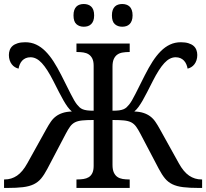

<svg xmlns="http://www.w3.org/2000/svg" viewBox="-20 -929 1019 949"><path d="M442.9 -604Q442.9 -626 436.3 -639.4Q429.7 -652.8 418.5 -660.2Q407.2 -667.5 392.3 -669.7Q377.4 -671.9 360.8 -671.9H357.9V-713.9H621.1V-671.9H618.2Q601.6 -671.9 586.4 -669.4Q571.3 -667 560.3 -659.4Q549.3 -651.9 542.7 -637.7Q536.1 -623.5 536.1 -600.1V-381.8Q556.2 -381.8 568.8 -383.5Q581.5 -385.3 590.3 -388.9Q599.1 -392.6 605.5 -398.4Q611.8 -404.3 618.2 -412.1Q630.9 -427.7 649.4 -464.8Q668 -502 695.8 -557.1Q714.8 -594.7 734.1 -624.8Q753.4 -654.8 774.7 -676Q795.9 -697.3 820.3 -708.7Q844.7 -720.2 874 -720.2Q896 -720.2 911.6 -715.3Q927.2 -710.4 936.8 -702.1Q946.3 -693.8 950.7 -682.1Q955.1 -670.4 955.1 -657.2Q955.1 -643.1 951.2 -631.3Q947.3 -619.6 940.7 -611.1Q934.1 -602.5 925.3 -597.2Q916.5 -591.8 907.2 -589.8Q905.3 -601.1 900.9 -611.3Q896.5 -621.6 889.2 -629.4Q881.8 -637.2 871.6 -641.6Q861.3 -646 848.1 -646Q818.8 -646 792.2 -617.2Q765.6 -588.4 734.9 -527.8Q719.2 -497.1 707.3 -473.6Q695.3 -450.2 685.1 -432.4Q674.8 -414.6 665.3 -401.4Q655.8 -388.2 644 -377.9Q670.4 -377 689.2 -370.8Q708 -364.7 722.4 -354Q736.8 -343.3 747.8 -327.4Q758.8 -311.5 770 -291L863.8 -122.1Q887.2 -79.6 914.8 -60.8Q942.4 -42 976.1 -42H979V0H964.8Q917 0 885.3 -3.9Q853.5 -7.8 832 -18.3Q810.5 -28.8 795.4 -47.1Q780.3 -65.4 765.1 -94.2L673.8 -268.1Q662.1 -290.5 652.1 -304Q642.1 -317.4 628.2 -324.5Q614.3 -331.5 592.8 -333.7Q571.3 -335.9 536.1 -335.9V-113.8Q536.1 -90.3 542.7 -76.2Q549.3 -62 560.3 -54.4Q571.3 -46.9 586.4 -44.4Q601.6 -42 618.2 -42H621.1V0H357.9V-42H360.8Q377.4 -42 392.3 -44.2Q407.2 -46.4 418.5 -53.2Q429.7 -60.1 436.3 -73.5Q442.9 -86.9 442.9 -108.9V-335.9Q407.7 -335.9 386.2 -333.7Q364.7 -331.5 350.8 -324.5Q336.9 -317.4 326.9 -304Q316.9 -290.5 305.2 -268.1L213.9 -94.2Q198.7 -65.4 183.6 -47.1Q168.5 -28.8 147 -18.3Q125.5 -7.8 93.8 -3.9Q62 0 14.2 0H0V-42H2.9Q36.6 -42 64.2 -60.8Q91.8 -79.6 115.2 -122.1L209 -291Q220.2 -311.5 231.2 -327.4Q242.2 -343.3 256.6 -354Q271 -364.7 289.8 -370.8Q308.6 -377 335 -377.9Q323.2 -388.2 313.7 -401.4Q304.2 -414.6 293.9 -432.4Q283.7 -450.2 271.7 -473.6Q259.8 -497.1 244.1 -527.8Q213.4 -588.4 186.8 -617.2Q160.2 -646 130.9 -646Q117.7 -646 107.4 -641.6Q97.2 -637.2 89.8 -629.4Q82.5 -621.6 78.1 -611.3Q73.7 -601.1 71.8 -589.8Q62.5 -591.8 53.7 -597.2Q44.9 -602.5 38.3 -611.1Q31.7 -619.6 27.8 -631.3Q23.9 -643.1 23.9 -657.2Q23.9 -670.4 28.3 -682.1Q32.7 -693.8 42.2 -702.1Q51.8 -710.4 67.4 -715.3Q83 -720.2 105 -720.2Q134.3 -720.2 158.7 -708.7Q183.1 -697.3 204.3 -676Q225.6 -654.8 244.9 -624.8Q264.2 -594.7 283.2 -557.1Q311 -502 329.6 -464.8Q348.1 -427.7 360.8 -412.1Q367.2 -404.3 373.5 -398.4Q379.9 -392.6 388.7 -388.9Q397.5 -385.3 410.4 -383.5Q423.3 -381.8 442.9 -381.8ZM343.3 -853Q343.3 -868.7 347.2 -879.4Q351.1 -890.1 357.9 -896.7Q364.7 -903.3 374 -906.2Q383.3 -909.2 394 -909.2Q404.8 -909.2 414.1 -906.2Q423.3 -903.3 430.4 -896.7Q437.5 -890.1 441.4 -879.4Q445.3 -868.7 445.3 -853Q445.3 -837.9 441.4 -827.1Q437.5 -816.4 430.4 -809.6Q423.3 -802.7 414.1 -799.8Q404.8 -796.9 394 -796.9Q372.1 -796.9 357.7 -809.6Q343.3 -822.3 343.3 -853ZM533.2 -853Q533.2 -868.7 537.1 -879.4Q541 -890.1 547.9 -896.7Q554.7 -903.3 564 -906.2Q573.2 -909.2 584 -909.2Q594.7 -909.2 604 -906.2Q613.3 -903.3 620.4 -896.7Q627.4 -890.1 631.3 -879.4Q635.3 -868.7 635.3 -853Q635.3 -837.9 631.3 -827.1Q627.4 -816.4 620.4 -809.6Q613.3 -802.7 604 -799.8Q594.7 -796.9 584 -796.9Q562 -796.9 547.6 -809.6Q533.2 -822.3 533.2 -853Z"/></svg>

Font: Droid Serif
Style: Regular
Weight: 400
Designer: Monotype Design team
Foundry: Monotype Imaging Inc.
Version: Version 1.03